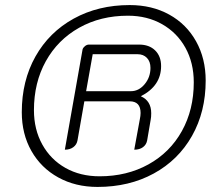

<svg xmlns="http://www.w3.org/2000/svg" viewBox="-20 -729 865 758"><path d="M66 -286Q66 -410 120 -506Q174 -602 271 -655.5Q368 -709 492 -709Q580 -709 648 -671.5Q716 -634 754 -566Q792 -498 792 -411Q792 -288 738 -192.5Q684 -97 587 -44Q490 9 365 9Q278 9 210 -28.5Q142 -66 104 -133Q66 -200 66 -286ZM745 -404Q745 -481 712 -540.5Q679 -600 620 -633.5Q561 -667 485 -667Q377 -667 292.5 -619.5Q208 -572 161 -487.5Q114 -403 114 -294Q114 -218 147 -158.5Q180 -99 238.5 -66Q297 -33 373 -33Q481 -33 566 -80Q651 -127 698 -211.5Q745 -296 745 -404ZM306 -534Q308 -541 315.5 -547Q323 -553 331 -553H529Q569 -553 592.5 -530Q616 -507 616 -468Q616 -390 536 -349Q577 -331 577 -282Q577 -266 575 -257L561 -175Q558 -158 544.5 -148Q531 -138 510 -138L532 -258Q535 -272 535 -283Q535 -329 492 -329H313L286 -175Q283 -158 269.5 -148Q256 -138 236 -138ZM497 -369Q528 -369 551 -396.5Q574 -424 574 -461Q574 -486 560 -500.5Q546 -515 523 -515H346L320 -369Z"/></svg>

Font: K2D Thin
Style: Italic
Weight: 100
Italic angle: -10°
Designer: Katatrad Aksorn Co.,Ltd.
Foundry: Cadson Demak Co.,Ltd.
Version: Version 1.000; ttfautohint (v1.6)